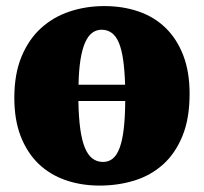

<svg xmlns="http://www.w3.org/2000/svg" viewBox="-20 -590 660 622"><path d="M26.4 -272.9Q26.4 -350.1 49.6 -406.2Q72.8 -462.4 112.8 -498.8Q152.8 -535.2 205.6 -552.7Q258.3 -570.3 317.9 -570.3Q378.4 -570.3 429.2 -552.7Q480 -535.2 516.6 -499.5Q553.2 -463.9 573.7 -410.6Q594.2 -357.4 594.2 -286.1Q594.2 -205.6 571 -149.2Q547.9 -92.8 508.1 -57.1Q468.3 -21.5 415.3 -5.1Q362.3 11.2 302.7 11.2Q242.7 11.2 191.9 -6.6Q141.1 -24.4 104.5 -59.8Q67.9 -95.2 47.1 -148.4Q26.4 -201.7 26.4 -272.9ZM385.3 -315.4Q383.8 -362.8 378.9 -396.5Q374 -430.2 365 -451.7Q356 -473.1 342 -483.4Q328.1 -493.7 309.1 -493.7Q292 -493.7 278.6 -483.6Q265.1 -473.6 255.6 -451.9Q246.1 -430.2 240.7 -396.5Q235.4 -362.8 234.4 -315.4ZM314 -65.4Q332 -65.4 345.5 -76.4Q358.9 -87.4 367.7 -111.3Q376.5 -135.3 380.9 -172.6Q385.3 -210 385.7 -262.7H233.9Q234.9 -210 240 -172.6Q245.1 -135.3 254.9 -111.6Q264.6 -87.9 279.3 -76.7Q293.9 -65.4 314 -65.4Z"/></svg>

Font: Merriweather UltraBold
Style: Regular
Weight: 900
Designer: Eben Sorkin ( sorkintype@gmail.com )
Foundry: Eben Sorkin
Version: Version 1.570; ttfautohint (v1.3) -l 8 -r 32 -G 0 -x 0 -H 60